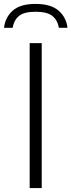

<svg xmlns="http://www.w3.org/2000/svg" viewBox="-56 -960 364 980"><path d="M95.5 0V-740H157V0ZM-35.5 -818Q-29.5 -871.5 9 -905.8Q47.5 -940 125.5 -940Q204 -940 243.2 -905.5Q282.5 -871 288.5 -818H244.5Q238.5 -856 212 -878Q185.5 -900 125.5 -900Q66 -900 40.2 -878Q14.5 -856 8.5 -818Z"/></svg>

Font: Encode Sans SmExp Lt
Style: Regular
Weight: 300
Width: 6
Designer: Multiple Designers
Foundry: Impallari Type
Version: Version 3.002; ttfautohint (v1.8.3) -l 8 -r 50 -G 200 -x 14 